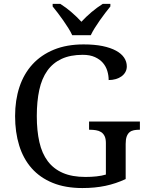

<svg xmlns="http://www.w3.org/2000/svg" viewBox="-20 -951 754 981"><path d="M400.9 9.8Q314 9.8 249.3 -16.6Q184.6 -43 141.8 -91.3Q99.1 -139.6 78.1 -207.5Q57.1 -275.4 57.1 -357.9Q57.1 -439 79.3 -506.3Q101.6 -573.7 145.8 -622.1Q189.9 -670.4 255.4 -697.3Q320.8 -724.1 407.2 -724.1Q462.9 -724.1 504.2 -715.6Q545.4 -707 573 -691.9Q600.6 -676.8 614.3 -656.2Q627.9 -635.7 627.9 -611.8Q627.9 -595.7 620.6 -582.8Q613.3 -569.8 600.8 -560.8Q588.4 -551.8 571.5 -546.9Q554.7 -542 535.2 -542Q535.2 -565.4 528.3 -588.4Q521.5 -611.3 505.9 -629.6Q490.2 -647.9 464.8 -659.4Q439.5 -670.9 402.8 -670.9Q339.4 -670.9 294.7 -650.1Q250 -629.4 221.7 -589.6Q193.4 -549.8 180.7 -491.5Q168 -433.1 168 -357.9Q168 -283.2 181.2 -225.1Q194.3 -167 224.1 -127.4Q253.9 -87.9 301.3 -67.4Q348.6 -46.9 417 -46.9Q445.8 -46.9 472.9 -49.8Q500 -52.7 521 -59.1V-220.2Q521 -242.2 514.4 -255.6Q507.8 -269 496.6 -276.1Q485.4 -283.2 470.5 -285.6Q455.6 -288.1 439 -288.1H435.1V-330.1H694.8V-288.1H690.9Q676.8 -288.1 664.1 -285.6Q651.4 -283.2 642.1 -275.6Q632.8 -268.1 627.4 -253.7Q622.1 -239.3 622.1 -215.8V-36.1Q571.8 -12.7 518.6 -1.5Q465.3 9.8 400.9 9.8ZM249 -931.2H288.1Q302.2 -922.4 316.7 -911.6Q331.1 -900.9 345 -888.9Q358.9 -877 371.8 -864.5Q384.8 -852.1 396 -839.8Q407.2 -852.1 420.2 -864.5Q433.1 -877 447.3 -888.9Q461.4 -900.9 476.1 -911.6Q490.7 -922.4 504.9 -931.2H543.9V-918Q532.2 -903.8 518.1 -885.3Q503.9 -866.7 490 -846.9Q476.1 -827.1 463.9 -807.6Q451.7 -788.1 443.8 -771H349.1Q341.3 -788.1 329.1 -807.6Q316.9 -827.1 303 -846.9Q289.1 -866.7 274.9 -885.3Q260.7 -903.8 249 -918Z"/></svg>

Font: Droid Serif
Style: Regular
Weight: 400
Designer: Monotype Design team
Foundry: Monotype Imaging Inc.
Version: Version 1.03